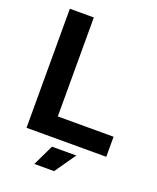

<svg xmlns="http://www.w3.org/2000/svg" viewBox="-158 -794 870 1061"><g transform="rotate(20 276.5 -263.5)"><path d="M66 0H535V-118H207V-700H66ZM175 173H291L377 50H234Z"/></g></svg>

Font: Arthouse Owned
Style: Bold
Weight: 700
Designer: Jeremy Tribby
Foundry: Tribby Type
Version: Version 1.000;PS 001.000;hotconv 1.0.88;makeotf.lib2.5.64775